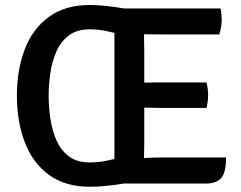

<svg xmlns="http://www.w3.org/2000/svg" viewBox="-20 -716 942 750"><path d="M502.5 -5Q482 -2 453.5 2.5Q425 7 393.5 10.2Q362 13.5 331.5 13.5Q234 13.5 170.8 -33.2Q107.5 -80 76.8 -160.5Q46 -241 46 -342Q46 -444 77 -524.2Q108 -604.5 171.5 -650.5Q235 -696.5 331.5 -696.5Q361.5 -696.5 393 -693Q424.5 -689.5 453.2 -684.8Q482 -680 502.5 -677V-562Q484 -570.5 455.2 -579.5Q426.5 -588.5 394.2 -595Q362 -601.5 331.5 -601.5Q281 -601.5 249.2 -577.8Q217.5 -554 200.5 -515.5Q183.5 -477 176.8 -431.5Q170 -386 170 -342Q170 -298 176.8 -252.2Q183.5 -206.5 200.5 -167.8Q217.5 -129 249.2 -105.2Q281 -81.5 331 -81.5Q362.5 -81.5 394.8 -87.8Q427 -94 455.5 -103Q484 -112 502.5 -120.5ZM427 -683H542.5V-584Q542.5 -563 543 -549Q543.5 -535 543.5 -514.5V-155.5Q543.5 -140 543 -127.2Q542.5 -114.5 542.5 -99V1H427ZM786.5 -394Q790 -382.5 791.5 -368.2Q793 -354 793 -344.5Q793 -334.5 791.5 -320.8Q790 -307 786.5 -294.5H607.5Q596 -294.5 577 -295Q558 -295.5 537.8 -295.8Q517.5 -296 502 -296V-392.5Q517.5 -393 537.8 -393.2Q558 -393.5 577 -393.8Q596 -394 607.5 -394ZM841.5 -683Q844.5 -669.5 845.2 -657.5Q846 -645.5 846 -635.5Q846 -625 843.5 -610Q841 -595 836.5 -581.5H607.5Q596 -581.5 577 -581.8Q558 -582 538 -582.2Q518 -582.5 502.5 -583V-683ZM863 -101Q863 -42 844 -20.5Q825 1 783.5 1H502.5V-96Q529 -97.5 554 -99.2Q579 -101 611 -101Z"/></svg>

Font: Signika Medium
Style: Regular
Weight: 500
Designer: Anna Giedry
Foundry: Anna Giedry
Version: Version 2.000